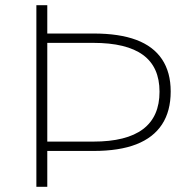

<svg xmlns="http://www.w3.org/2000/svg" viewBox="-20 -719 706 739"><path d="M340 -590Q439 -590 504.5 -565.5Q570 -541 603.5 -491Q637 -441 637 -367Q637 -291 603.5 -240Q570 -189 504.5 -163.5Q439 -138 340 -138H156V-174H339Q467 -174 530.5 -222Q594 -270 594 -366Q594 -461 530.5 -507.5Q467 -554 339 -554H154L149 -590ZM120 -699H162V0H120Z"/></svg>

Font: Alexandria ExtraLight
Style: Regular
Weight: 250
Designer: Mohamed Gaber
Foundry: Kief Type Foundry
Version: Version 5.100